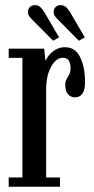

<svg xmlns="http://www.w3.org/2000/svg" viewBox="-20 -708 358 728"><path d="M13 0V-35H65V-488.5H13V-523.5H147.5L152.5 -476Q154 -482.5 163.2 -495.2Q172.5 -508 188.8 -518.5Q205 -529 226.5 -529Q266 -529 284.2 -490.5Q302.5 -452 302.5 -396.5Q302.5 -339 264 -339Q247.5 -339 237.5 -351.2Q227.5 -363.5 227.5 -386Q227.5 -399.5 232.5 -408Q237.5 -416.5 242.5 -425.5Q247.5 -434.5 247.5 -449.5Q247.5 -489 218.5 -489Q192.5 -489 173.8 -454.8Q155 -420.5 155 -370V-35H207.5V0ZM279 -553.5 200.5 -633Q192 -641 187.8 -647.5Q183.5 -654 183.5 -662Q183.5 -674.5 191 -681.5Q198.5 -688.5 209 -688.5Q223 -688.5 231 -680.5Q239 -672.5 245 -663L301.5 -566.5ZM181.5 -553.5 102.5 -633Q94.5 -641 90.2 -647.5Q86 -654 86 -662Q86 -674.5 93.5 -681.5Q101 -688.5 111.5 -688.5Q125.5 -688.5 133.5 -680.5Q141.5 -672.5 147.5 -663L204 -566.5Z"/></svg>

Font: Imbue 10pt Medium
Style: Regular
Weight: 500
Designer: Tyler Finck
Foundry: Etcetera Type Company
Version: Version 1.102; ttfautohint (v1.8.3)